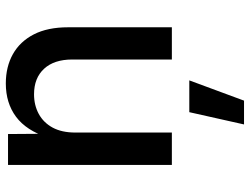

<svg xmlns="http://www.w3.org/2000/svg" viewBox="-116 -472 827 634"><g transform="rotate(-90 297.0 -154.5)"><path d="M176.8 -318.8V0H69.8V-541H171.9L172.9 -408.2H159.7Q183.6 -481 229 -514.6Q274.4 -548.3 338.9 -548.3Q394 -548.3 435.8 -524.9Q477.5 -501.5 501 -455.8Q524.4 -410.2 524.4 -342.8V0H418V-329.1Q418 -388.7 387.5 -421.9Q356.9 -455.1 303.2 -455.1Q267.1 -455.1 238.3 -439.5Q209.5 -423.8 193.1 -393.6Q176.8 -363.3 176.8 -318.8ZM203.6 238.3 244.1 57.6H349.1L282.2 238.3Z"/></g></svg>

Font: Inter 17pt Medium
Style: Regular
Weight: 500
Version: Version 4.001;git-66647c0bb